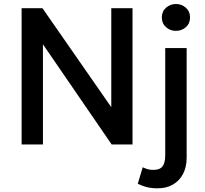

<svg xmlns="http://www.w3.org/2000/svg" viewBox="-20 -742 1055 986"><path d="M91 0V-700H198L551.5 -191.5V-700H660.5V0H553.5L200.5 -514.5V0ZM790 225Q757.5 225 733 218.8Q708.5 212.5 687.5 201.5L713 117Q725.5 123 738 126.8Q750.5 130.5 768 130.5Q801 130.5 814.8 112Q828.5 93.5 828.5 57V-495H938.5V67.5Q938.5 115.5 920.2 150.8Q902 186 868.5 205.5Q835 225 790 225ZM883.5 -583.5Q854 -583.5 832.5 -602.5Q811 -621.5 811 -652.5Q811 -683 832.5 -702.2Q854 -721.5 883.5 -721.5Q913 -721.5 934.5 -702.2Q956 -683 956 -652.5Q956 -621.5 934.5 -602.5Q913 -583.5 883.5 -583.5Z"/></svg>

Font: Geologica Roman
Style: Regular
Weight: 400
Designer: Sindre Bremnes, Frode Helland
Foundry: Monokrom Skriftforlag AS
Version: Version 1.010;gftools[0.9.28]